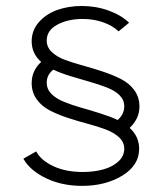

<svg xmlns="http://www.w3.org/2000/svg" viewBox="-20 -623 552 642"><path d="M413.6 -195.3Q445.3 -166.5 445.3 -125.5Q445.3 -70.3 389.2 -35.9Q333 -1.5 254.4 -1.5Q187 -1.5 133.8 -27.1Q80.6 -52.7 58.1 -92.3L101.1 -116.7Q116.7 -86.9 158.2 -67.4Q199.7 -47.9 256.8 -47.9Q293.9 -47.9 325 -56.4Q356 -64.9 375.7 -83Q395.5 -101.1 395.5 -125.5Q395.5 -147.5 378.4 -163.6Q361.3 -179.7 334 -189.9Q306.6 -200.2 273.7 -209Q240.7 -217.8 207.8 -228.5Q174.8 -239.3 147.5 -253.2Q120.1 -267.1 103 -290.5Q85.9 -314 85.9 -345.2Q85.9 -386.7 117.7 -416Q85.9 -443.8 85.9 -484.9Q85.9 -522 110.6 -549.6Q135.3 -577.1 172.6 -590.1Q210 -603 253.4 -603Q300.8 -603 343.3 -587.6Q385.7 -572.3 411.6 -546.9L376.5 -518.1Q356.9 -537.1 325.2 -548.3Q293.5 -559.6 256.8 -559.6Q207 -559.6 171.6 -540.5Q136.2 -521.5 136.2 -487.3Q136.2 -465.3 153.3 -449Q170.4 -432.6 197.8 -422.6Q225.1 -412.6 258.1 -403.6Q291 -394.5 324.2 -383.5Q357.4 -372.6 384.8 -358.6Q412.1 -344.7 429.2 -321.3Q446.3 -297.9 446.3 -266.6Q446.3 -226.6 413.6 -195.3ZM136.2 -346.7Q136.2 -325.2 151.6 -309.3Q167 -293.5 194.1 -282.5Q221.2 -271.5 250 -263.4Q278.8 -255.4 314.5 -244.1Q350.1 -232.9 373.5 -221.7Q395.5 -241.2 395.5 -267.6Q395.5 -288.6 380.1 -304.2Q364.7 -319.8 337.6 -330.3Q310.5 -340.8 282 -348.9Q253.4 -356.9 217.5 -367.9Q181.6 -378.9 158.2 -390.1Q136.2 -372.6 136.2 -346.7Z"/></svg>

Font: Now
Style: Regular
Weight: 400
Designer: Alfredo Marco Pradil
Foundry: Alfredo Marco Pradil
Version: Version 1.200;hotconv 1.0.109;makeotfexe 2.5.65596